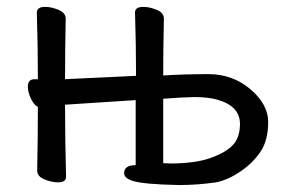

<svg xmlns="http://www.w3.org/2000/svg" viewBox="-20 -510 841 552"><path d="M469.2 -40Q541 -40 585.4 -55.9Q629.9 -71.8 649.9 -93.5Q669.9 -115.2 669.9 -153.8Q669.9 -204.6 606 -223.1Q579.1 -231 538.1 -231Q496.1 -230 449.2 -226.1V-41ZM495.1 22Q391.1 20 360.8 9.8Q336.9 2 336.9 -12.2Q336.9 -35.2 370.1 -35.2V-222.2L167 -209Q167 -108.9 169.9 -2Q169.9 14.2 147 14.2Q127.9 14.2 107.4 5.6Q86.9 -2.9 86.9 -20Q88.9 -114.3 88.9 -203.1Q79.1 -206.1 69.6 -225.1Q60.1 -244.1 60.1 -261.2Q60.1 -282.2 79.1 -282.2H88.9Q88.9 -375 85.9 -474.1Q85.9 -490.2 109.9 -490.2Q127.9 -490.2 148.4 -481.7Q168.9 -473.1 168.9 -456.1Q167 -365.2 167 -283.2L165 -282.2L371.1 -292Q371.1 -382.8 368.2 -474.1Q368.2 -490.2 392.1 -490.2Q410.2 -490.2 430.7 -481.7Q451.2 -473.1 451.2 -456.1Q449.2 -371.1 449.2 -293Q509.3 -296.9 579.1 -296.9Q648.9 -296.9 700 -253.4Q751 -210 751 -159.2Q751 -107.4 729.5 -74.7Q708 -42 671.4 -17.1Q634.8 7.8 601.1 14.2Q548.3 22 495.1 22Z"/></svg>

Font: LXGW WenKai Screen R
Style: Regular
Weight: 400
Designer: Fontworks Inc.
Version: Version 1.235;May 31, 2022